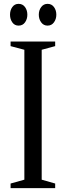

<svg xmlns="http://www.w3.org/2000/svg" viewBox="-20 -977 341 997"><path d="M35 0V-24L106.5 -44V-718.5L35 -737.5V-761.5H266.5V-737.5L196.5 -718.5V-44L266.5 -24V0ZM227 -844Q206 -844 193.8 -861Q181.5 -878 181.5 -900.5Q181.5 -924 194 -940.5Q206.5 -957 227 -957Q248 -957 260.2 -940.5Q272.5 -924 272.5 -900.5Q272.5 -878 260.2 -861Q248 -844 227 -844ZM76.5 -844Q55.5 -844 43.8 -861Q32 -878 32 -900.5Q32 -924 44 -940.5Q56 -957 76.5 -957Q97.5 -957 109.8 -940.5Q122 -924 122 -900.5Q122 -878 110 -861Q98 -844 76.5 -844Z"/></svg>

Font: Libre Caslon Condensed
Style: Regular
Weight: 400
Designer: Pablo Impallari, Rodrigo Fuenzalida, Katja Schimmel, Ertekin Erdin
Foundry: Pablo Impallari, Rodrigo Fuenzalida
Version: Version 2.000; ttfautohint (v1.8.4.7-5d5b);gftools[0.9.33]